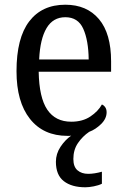

<svg xmlns="http://www.w3.org/2000/svg" viewBox="-20 -566 537 814"><path d="M342 228Q284 228 250.5 202Q217 176 217 120Q217 86 236.5 56.5Q256 27 282 9Q279 10 275 10Q271 10 266 10Q164 10 107 -62Q50 -134 50 -264Q50 -405 104 -475.5Q158 -546 257 -546Q348 -546 399.5 -485Q451 -424 451 -306V-262H144Q146 -152 180.5 -101Q215 -50 282 -50Q330 -50 363 -72Q396 -94 412 -123Q420 -120 426 -111.5Q432 -103 432 -90Q432 -63 408.5 -40Q385 -17 358 -7Q330 12 310.5 40.5Q291 69 291 108Q291 141 308.5 156Q326 171 354 171Q380 171 412 162V213Q398 220 377.5 224Q357 228 342 228ZM356 -314Q355 -395 333 -444Q311 -493 257 -493Q205 -493 177.5 -447Q150 -401 146 -314Z"/></svg>

Font: Noto Serif Lao SemCond
Style: Regular
Weight: 400
Width: 4
Designer: Monotype Design Team
Foundry: Monotype Imaging Inc.
Version: Version 2.004; ttfautohint (v1.8.4.7-5d5b)